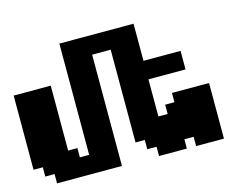

<svg xmlns="http://www.w3.org/2000/svg" viewBox="-114 -1063 1604 1250"><g transform="rotate(-15 687.5 -437.5)"><path d="M1062.5 0H1250V-375H1000V-312.5H937.5V-250H875V-500H1125V-625H875V-875H375V-125H312.5V-187.5H250V-625H0V-125H62.5V-62.5H125V0H562.5V-750H687.5V-125H750V-62.5H812.5V0H1000V-62.5H1062.5Z"/></g></svg>

Font: Faithful 32x
Style: Bold
Weight: 400
Foundry: Faithful Resource Pack
Version: Version 1.0; January 27, 2023